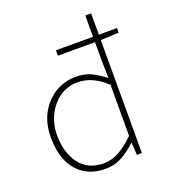

<svg xmlns="http://www.w3.org/2000/svg" viewBox="-134 -821 829 933"><g transform="rotate(-20 280.0 -355.0)"><path d="M252 12Q192 12 147.5 -15Q103 -42 78.5 -94Q54 -146 54 -222Q54 -294 83.5 -347Q113 -400 161.5 -429Q210 -458 268 -458Q312 -458 345.5 -442.5Q379 -427 416 -398L414 -488V-722H444V0H418L414 -64H412Q382 -34 342 -11Q302 12 252 12ZM254 -16Q296 -16 335 -38Q374 -60 414 -100V-364Q374 -400 339 -415Q304 -430 266 -430Q215 -430 174.5 -402Q134 -374 110 -326.5Q86 -279 86 -222Q86 -131 129.5 -73.5Q173 -16 254 -16ZM222 -584V-612H538V-588L444 -584Z"/></g></svg>

Font: Mada ExtraLight
Style: Regular
Weight: 250
Designer: Khaled Hosny
Version: Version 1.5